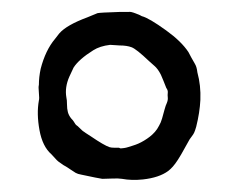

<svg xmlns="http://www.w3.org/2000/svg" viewBox="-20 -900 398 321"><path d="M310 -779Q316 -757 315 -733Q314 -712 308 -688Q306 -681 304.5 -678Q303 -675 301 -672.5Q299 -670 297 -667Q284 -644 283 -642Q282 -640 277.5 -633Q273 -626 269 -621.5Q265 -617 261 -614Q246 -603 219 -600Q200 -598 184 -601Q178 -602 167.5 -601.5Q157 -601 151 -601Q144 -602 116 -608Q110 -609 106.5 -611Q103 -613 96.5 -617.5Q90 -622 86 -624Q80 -628 77.5 -630Q75 -632 72 -635.5Q69 -639 66 -642Q51 -655 46 -682.5Q41 -710 45 -732Q46 -735 45 -745Q44 -755 45 -758Q45 -771 48 -785Q56 -816 72 -835L79 -844Q91 -858 126 -871Q131 -873 143 -878Q147 -879 179 -880Q181 -880 187.5 -880Q194 -880 195 -880Q198 -881 207 -877.5Q216 -874 217 -873Q229 -870 258 -849Q283 -831 295 -813Q299 -805 306 -793Q309 -788 310 -779ZM258 -753Q253 -766 249 -775Q244 -785 238 -790Q230 -797 229 -798Q208 -818 200 -821Q192 -824 180 -824Q177 -824 172.5 -824.5Q168 -825 164 -825Q147 -823 136 -816Q112 -801 103 -787Q103 -787 96 -772Q88 -754 91 -737Q92 -733 92 -725.5Q92 -718 93.5 -712.5Q95 -707 99 -702Q102 -699 103.5 -696.5Q105 -694 106 -692.5Q107 -691 110 -689Q119 -680 120 -680Q121 -679 132 -672Q154 -657 163 -654Q166 -653 171.5 -653Q177 -653 179 -653L181 -652Q182 -652 183 -652Q184 -652 187.5 -652.5Q191 -653 194 -654Q197 -655 202 -656.5Q207 -658 211.5 -660Q216 -662 221 -665Q226 -668 230.5 -671.5Q235 -675 239 -679.5Q243 -684 246 -690Q249 -695 251 -702Q253 -709 255 -716.5Q257 -724 259 -728Q261 -733 260.5 -737Q260 -741 260.5 -745Q261 -749 258 -753Z"/></svg>

Font: Beth Ellen
Style: Regular
Weight: 400
Designer: Alyson Diaz
Version: Version 2.000